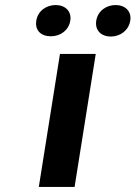

<svg xmlns="http://www.w3.org/2000/svg" viewBox="-20 -742 538 762"><path d="M124 -660C118 -621 143 -598 182 -598C220 -598 253 -622 259 -660C265 -697 239 -722 201 -722C163 -722 130 -698 124 -660ZM134 0H276L360 -528H218ZM362 -660C356 -622 381 -597 420 -597C458 -597 491 -622 497 -660C503 -697 477 -722 439 -722C401 -722 368 -698 362 -660Z"/></svg>

Font: Asimov Pro
Style: BdObl
Weight: 700
Designer: Google
Version: Version 2.000980; 2014